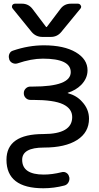

<svg xmlns="http://www.w3.org/2000/svg" viewBox="-20 -800 532 1027"><path d="M211.9 -83Q366.2 -83 366.2 -173.8Q366.2 -218.8 317.4 -242.2Q268.6 -265.6 156.2 -265.6H142.6Q127.9 -265.6 117.7 -275.9Q107.4 -286.1 107.4 -300.8V-302.7Q107.4 -316.4 117.7 -326.7Q127.9 -336.9 142.6 -336.9H156.2Q358.4 -336.9 358.4 -414.1Q358.4 -486.3 209 -486.3Q147.5 -486.3 73.2 -460.9Q59.6 -457 46.9 -462.9Q34.2 -468.8 29.3 -482.4V-484.4Q24.4 -499 30.3 -512.2Q36.1 -525.4 49.8 -529.3Q132.8 -557.6 214.8 -557.6Q322.3 -557.6 385.3 -520.5Q448.2 -483.4 448.2 -423.8Q448.2 -380.9 414.1 -345.7Q385.7 -317.4 342.8 -303.7Q341.8 -303.7 341.8 -302.7Q341.8 -301.8 342.8 -301.8Q391.6 -288.1 419.9 -254.9Q456.1 -215.8 456.1 -165Q456.1 -91.8 392.6 -51.3Q329.1 -10.7 214.8 -10.7Q98.6 -10.7 98.6 54.7Q98.6 133.8 213.9 133.8Q258.8 133.8 309.6 121.1Q323.2 117.2 335 124.5Q346.7 131.8 349.6 145.5L350.6 147.5Q353.5 162.1 346.2 175.3Q338.9 188.5 324.2 192.4Q268.6 207 211.9 207Q14.6 207 14.6 54.7Q14.6 -83 211.9 -83ZM225.6 -657.2Q228.5 -653.3 231.4 -657.2L303.7 -752.9Q324.2 -780.3 359.4 -780.3H396.5Q407.2 -780.3 412.1 -770.5Q414.1 -767.6 414.1 -763.7Q414.1 -757.8 410.2 -753.9L307.6 -628.9Q286.1 -602.5 252 -602.5H207Q171.9 -602.5 149.4 -628.9L47.9 -753.9Q43.9 -758.8 43.9 -763.7Q43.9 -767.6 44.9 -770.5Q49.8 -780.3 60.5 -780.3H97.7Q131.8 -780.3 153.3 -752.9Z"/></svg>

Font: Gen Jyuu GothicL Regular
Style: Regular
Weight: 400
Designer: [Source Han Sans]
Ryoko NISHIZUKA  (kana & ideographs); Paul D. Hunt (Latin, Greek & Cyrillic); Wenlong ZHANG  (bopomofo
Version: Version 1.002.20150607